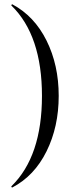

<svg xmlns="http://www.w3.org/2000/svg" viewBox="-20 -745 349 883"><path d="M37 117Q35 118 33 115.5Q31 113 33 111Q173 -26 173 -304Q173 -582 33 -719Q31 -720 33 -723Q35 -726 37 -725Q138 -671 194 -558.5Q250 -446 250 -304Q250 -162 194 -49Q138 64 37 117Z"/></svg>

Font: Cormorant Garamond Book
Style: Regular
Weight: 500
Designer: Christian Thalmann (Catharsis Fonts)
Version: Version 1.000;PS 002.000;hotconv 1.0.88;makeotf.lib2.5.64775